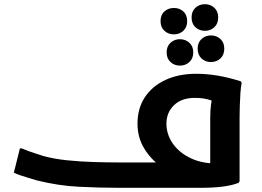

<svg xmlns="http://www.w3.org/2000/svg" viewBox="-20 -896 1250 916"><path d="M550 0Q454 0 356 -5Q258 -10 157 -35Q138 -41 117 -47Q96 -53 77.5 -59.5Q59 -66 46 -72L75 -188H84Q95 -183 115 -175.5Q135 -168 155 -162Q175 -156 186 -152Q236 -138 298.5 -131.5Q361 -125 426.5 -123Q492 -121 550 -121H779L750 -101Q702 -133 669 -186Q636 -239 636 -306Q636 -379 671 -432Q706 -485 769 -514.5Q832 -544 917 -544Q965 -544 1017 -535.5Q1069 -527 1129 -508L1133 -500Q1129 -482 1127 -452Q1125 -422 1124 -391Q1123 -360 1123 -340V-32L1119 -24Q1089 -12 1044.5 -6Q1000 0 937 0ZM774 -306Q774 -255 804.5 -211Q835 -167 891.5 -140.5Q948 -114 1025 -116L983 -64V-334Q983 -369 986.5 -395Q990 -421 995 -442L1011 -409Q997 -414 983 -418.5Q969 -423 952 -426Q935 -429 909 -429Q846 -429 810 -394Q774 -359 774 -306ZM894 -813Q894 -842 912.5 -859Q931 -876 958 -876Q984 -876 1002.5 -859Q1021 -842 1021 -813Q1021 -783 1002.5 -766Q984 -749 958 -749Q931 -749 912.5 -766Q894 -783 894 -813ZM746 -795Q746 -825 764.5 -841.5Q783 -858 810 -858Q836 -858 854.5 -841.5Q873 -825 873 -795Q873 -766 854.5 -749Q836 -732 810 -732Q783 -732 764.5 -749Q746 -766 746 -795ZM923 -664Q923 -693 941.5 -710Q960 -727 986 -727Q1013 -727 1031.5 -710Q1050 -693 1050 -664Q1050 -634 1031.5 -617Q1013 -600 986 -600Q960 -600 941.5 -617Q923 -634 923 -664ZM775 -646Q775 -675 793.5 -692Q812 -709 838 -709Q865 -709 883.5 -692Q902 -675 902 -646Q902 -617 883.5 -600Q865 -583 838 -583Q812 -583 793.5 -600Q775 -617 775 -646Z"/></svg>

Font: Kufam SemiBold
Style: Italic
Weight: 600
Italic angle: -11°
Designer: Artur Schmal
Foundry: Original Type
Version: Version 1.301; ttfautohint (v1.8.3)